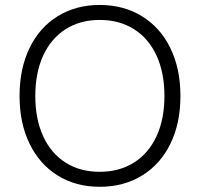

<svg xmlns="http://www.w3.org/2000/svg" viewBox="-20 -726 788 756"><path d="M57 -348Q57 -455.5 96.2 -536.8Q135.5 -618 207.2 -662.2Q279 -706.5 372.5 -706.5Q467 -706.5 539.2 -662Q611.5 -617.5 651 -536.2Q690.5 -455 690.5 -348Q690.5 -241 651 -160Q611.5 -79 539.2 -34.8Q467 9.5 372.5 9.5Q278.5 9.5 207 -35Q135.5 -79.5 96.2 -160.5Q57 -241.5 57 -348ZM372.5 -49.5Q450 -49.5 507.8 -86Q565.5 -122.5 596.5 -190Q627.5 -257.5 627.5 -348Q627.5 -439 596.5 -506.8Q565.5 -574.5 507.8 -611Q450 -647.5 372.5 -647.5Q295.5 -647.5 238.2 -611Q181 -574.5 150 -507Q119 -439.5 119 -348Q119 -257 150 -189.5Q181 -122 238.2 -85.8Q295.5 -49.5 372.5 -49.5Z"/></svg>

Font: HK Grotesk Light
Style: Regular
Weight: 300
Designer: Alfredo Marco Pradil
Foundry: Hanken Design Co.
Version: Version 3.001